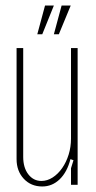

<svg xmlns="http://www.w3.org/2000/svg" viewBox="-20 -669 346 695"><path d="M235 -93Q223 -46 196 -20Q169 6 133 6Q92 6 66 -22Q40 -50 40 -93V-495H64V-101Q64 -62 82.5 -38Q101 -14 130 -14Q151 -14 170.5 -26.5Q190 -39 205 -60.5Q220 -82 228.5 -109.5Q237 -137 237 -167V-495H261V0H237V-60L246 -89ZM175 -545 203 -649H236L193 -545ZM115 -545 143 -649H175L133 -545Z"/></svg>

Font: Moniqa Thin Paragraph
Style: Regular
Weight: 100
Designer: Rajesh Rajput
Foundry: Rajesh Rajput
Version: Version 1.000